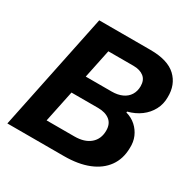

<svg xmlns="http://www.w3.org/2000/svg" viewBox="-163 -882 1024 1035"><g transform="rotate(30 349.5 -364.5)"><path d="M14 0 165 -729H484Q592 -729 643 -681Q694 -633 692 -554Q692 -511 673 -475.5Q654 -440 620.5 -415Q587 -390 541 -378L540 -372Q576 -362 601.5 -339Q627 -316 640.5 -284.5Q654 -253 652 -214Q651 -147 616.5 -99Q582 -51 518.5 -25.5Q455 0 366 0ZM189 -120H362Q424 -120 459.5 -150Q495 -180 495 -233Q495 -275 468 -296Q441 -317 396 -317H215L240 -430H415Q452 -430 479.5 -442.5Q507 -455 521.5 -478.5Q536 -502 536 -533Q536 -571 512 -590Q488 -609 447 -609H291Z"/></g></svg>

Font: Mona Sans ExtraLight
Style: Bold Italic
Weight: 700
Italic angle: -11.6951°
Version: Version 2.000